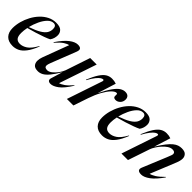

<svg xmlns="http://www.w3.org/2000/svg" viewBox="141 -1338 2164 2164"><g transform="rotate(45 1223.5 -256.0)"><path d="M380 -202Q346.5 -117 310.5 -70.8Q274.5 -24.5 236.8 -6.8Q199 11 159 11Q89 11 52.8 -27Q16.5 -65 16.5 -132.5Q16.5 -184.5 31 -239Q45.5 -293.5 72.8 -344.2Q100 -395 138 -435.2Q176 -475.5 223 -499.2Q270 -523 324 -523Q385.5 -523 410.5 -497Q435.5 -471 435.5 -434.5Q435.5 -411.5 428.8 -388Q422 -364.5 406.5 -342.5Q384 -330.5 340.5 -314.5Q297 -298.5 242.8 -281.5Q188.5 -264.5 134 -250Q124 -202 124 -161.5Q124 -109.5 143 -86.8Q162 -64 200 -64Q242 -64 285.5 -92.8Q329 -121.5 374 -202.5ZM305.5 -500Q267.5 -500 234.5 -466Q201.5 -432 176.8 -379Q152 -326 138 -269.5Q222 -298.5 267.2 -326.2Q312.5 -354 330 -383Q347.5 -412 347.5 -446.5Q347.5 -500 305.5 -500Z M723.5 -38 765.5 -176.5Q723.5 -105.5 689.5 -64.5Q655.5 -23.5 624.8 -6.2Q594 11 562 11Q513 11 493.8 -11.8Q474.5 -34.5 474.5 -68Q474.5 -99.5 487.5 -135L604 -446.5Q580.5 -444 545.8 -421.5Q511 -399 461 -342.5L456 -346.5Q519.5 -440 572.8 -480.8Q626 -521.5 670.5 -521.5Q705 -521.5 717.2 -506.5Q729.5 -491.5 716 -455.5L598.5 -155.5Q585 -120.5 585 -103.5Q585 -71.5 628.5 -71.5Q654.5 -71.5 684.5 -95.2Q714.5 -119 739.5 -153.2Q764.5 -187.5 776 -219.5L874 -512H978L826.5 -63.5Q851 -69 885.8 -93.2Q920.5 -117.5 965 -169.5L969.5 -166Q908.5 -67.5 856.2 -28.2Q804 11 763 11Q737.5 11 727 -1.8Q716.5 -14.5 723.5 -38Z M1156.5 -421.5Q1160 -431 1158.2 -438.2Q1156.5 -445.5 1147.5 -445.5Q1136 -445.5 1118.2 -434.2Q1100.5 -423 1075.5 -392.2Q1050.5 -361.5 1018.5 -303.5L1012.5 -306Q1047 -388.5 1078.2 -435.8Q1109.5 -483 1142.2 -502.8Q1175 -522.5 1213.5 -522.5Q1235 -522.5 1249.8 -519.8Q1264.5 -517 1282.5 -511L1213.5 -291Q1260.5 -385.5 1297 -435.8Q1333.5 -486 1364 -504.5Q1394.5 -523 1423.5 -523Q1456.5 -523 1472.2 -506.8Q1488 -490.5 1488 -463.5Q1488 -426.5 1464.5 -402.8Q1441 -379 1410 -379Q1371.5 -379 1375 -415Q1376.5 -433.5 1373.5 -439.2Q1370.5 -445 1362.5 -445Q1338 -445 1305.2 -411.2Q1272.5 -377.5 1239 -317.2Q1205.5 -257 1178.5 -177.5L1118.5 0H1014.5Z M1806 -202Q1772.5 -117 1736.5 -70.8Q1700.5 -24.5 1662.8 -6.8Q1625 11 1585 11Q1515 11 1478.8 -27Q1442.5 -65 1442.5 -132.5Q1442.5 -184.5 1457 -239Q1471.5 -293.5 1498.8 -344.2Q1526 -395 1564 -435.2Q1602 -475.5 1649 -499.2Q1696 -523 1750 -523Q1811.5 -523 1836.5 -497Q1861.5 -471 1861.5 -434.5Q1861.5 -411.5 1854.8 -388Q1848 -364.5 1832.5 -342.5Q1810 -330.5 1766.5 -314.5Q1723 -298.5 1668.8 -281.5Q1614.5 -264.5 1560 -250Q1550 -202 1550 -161.5Q1550 -109.5 1569 -86.8Q1588 -64 1626 -64Q1668 -64 1711.5 -92.8Q1755 -121.5 1800 -202.5ZM1731.5 -500Q1693.5 -500 1660.5 -466Q1627.5 -432 1602.8 -379Q1578 -326 1564 -269.5Q1648 -298.5 1693.2 -326.2Q1738.5 -354 1756 -383Q1773.5 -412 1773.5 -446.5Q1773.5 -500 1731.5 -500Z M1888.5 -303.5 1882.5 -306Q1917 -388.5 1948.2 -435.8Q1979.5 -483 2012.2 -502.8Q2045 -522.5 2083.5 -522.5Q2105 -522.5 2119.8 -519.8Q2134.5 -517 2152.5 -511L2091 -316Q2131.5 -382 2163.5 -422.8Q2195.5 -463.5 2222.5 -485.2Q2249.5 -507 2274 -515Q2298.5 -523 2324 -523Q2372.5 -523 2393 -500.8Q2413.5 -478.5 2413.5 -447.5Q2413.5 -430 2408 -408.2Q2402.5 -386.5 2383 -338.5L2270.5 -63Q2296.5 -68 2334.2 -91.2Q2372 -114.5 2424 -167L2428.5 -163Q2362.5 -69.5 2307 -29.2Q2251.5 11 2209 11Q2134 11 2159.5 -50.5L2276 -332.5Q2291 -369 2296.2 -384.2Q2301.5 -399.5 2301.5 -408Q2301.5 -440 2259 -440Q2231 -440 2202.2 -421Q2173.5 -402 2148 -373.2Q2122.5 -344.5 2103.5 -314.2Q2084.5 -284 2076.5 -261L1988.5 0H1884.5L2026.5 -421.5Q2030 -431 2028.2 -438.2Q2026.5 -445.5 2017.5 -445.5Q2006 -445.5 1988.2 -434.2Q1970.5 -423 1945.5 -392.2Q1920.5 -361.5 1888.5 -303.5Z"/></g></svg>

Font: Newsreader Display Medium
Style: Italic
Weight: 500
Italic angle: -17°
Designer: Hugues Gentile
Foundry: Production Type
Version: Version 1.001